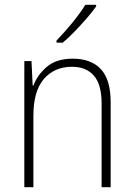

<svg xmlns="http://www.w3.org/2000/svg" viewBox="-20 -785 562 805"><path d="M285 -539Q362 -539 403 -495Q444 -451 444 -356V0H406V-351Q406 -431 373.5 -468Q341 -505 282 -505Q208 -505 164 -454Q120 -403 120 -300V0H82V-529H112L117 -426H120Q136 -470 176 -504.5Q216 -539 285 -539ZM383 -758Q367 -735 343 -707.5Q319 -680 293 -653Q267 -626 243 -606H217V-615Q249 -648 283 -689.5Q317 -731 338 -765H383Z"/></svg>

Font: Noto Sans Sinhala UI SemiCondensed ExtraLight
Style: Regular
Weight: 200
Width: 4
Designer: Jelle Bosma - Monotype Design Team
Foundry: Monotype Imaging Inc.
Version: Version 2.006; ttfautohint (v1.8.4.7-5d5b)